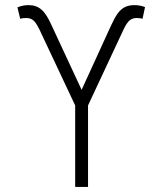

<svg xmlns="http://www.w3.org/2000/svg" viewBox="-20 -737 642 757"><path d="M276.4 -321.3 134.8 -622.1Q122.1 -647.9 111.1 -657Q100.1 -666 84 -666Q68.4 -666 59.6 -663.1L48.8 -708Q61 -712.9 71 -714.8Q81.1 -716.8 93.8 -716.8Q123 -716.8 143.6 -699Q164.1 -681.2 183.6 -636.7L301.8 -382.8L418 -636.7Q431.6 -666.5 443.6 -683.3Q455.6 -700.2 471.4 -708.5Q487.3 -716.8 509.8 -716.8Q532.2 -716.8 551.8 -709L542 -663.1Q531.7 -666 518.6 -666Q502.4 -666 491.2 -656.7Q480 -647.5 467.8 -622.1L327.1 -321.3V0H276.4Z"/></svg>

Font: Pretendard JP ExtraLight
Style: Regular
Weight: 200
Designer: Base glyphs from Inter by Rasmus Andersson; Hangeul glyphs from Noto Sans CJK(Source Han Sans) by Jang Soo-young and Kan
Foundry: Kil Hyung-jin
Version: Version 1.309